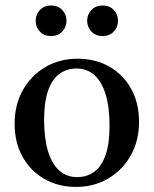

<svg xmlns="http://www.w3.org/2000/svg" viewBox="-20 -686 573 716"><path d="M267.5 -25.5Q304.5 -25.5 331.8 -45.8Q359 -66 373.8 -108.2Q388.5 -150.5 388.5 -216.5Q388.5 -286.5 374 -334Q359.5 -381.5 332 -406Q304.5 -430.5 265.5 -430.5Q228.5 -430.5 201.2 -410.2Q174 -390 159.2 -347.8Q144.5 -305.5 144.5 -239.5Q144.5 -170 159 -122.2Q173.5 -74.5 201.2 -50Q229 -25.5 267.5 -25.5ZM264 11Q196.5 11 144.8 -19Q93 -49 63.8 -102Q34.5 -155 34.5 -224.5Q34.5 -295 65.2 -349.8Q96 -404.5 149 -435.8Q202 -467 269 -467Q337 -467 388.8 -437Q440.5 -407 469.5 -354.2Q498.5 -301.5 498.5 -231.5Q498.5 -161 467.5 -106.2Q436.5 -51.5 383.5 -20.2Q330.5 11 264 11ZM170.5 -551.5Q144.5 -551.5 128.8 -568.2Q113 -585 113 -608.5Q113 -632 128.8 -648.8Q144.5 -665.5 170.5 -665.5Q196 -665.5 212 -648.8Q228 -632 228 -608.5Q228 -585 212 -568.2Q196 -551.5 170.5 -551.5ZM362.5 -551.5Q337 -551.5 321 -568.2Q305 -585 305 -608.5Q305 -632 321 -648.8Q337 -665.5 362.5 -665.5Q388.5 -665.5 404.2 -648.8Q420 -632 420 -608.5Q420 -585 404.2 -568.2Q388.5 -551.5 362.5 -551.5Z"/></svg>

Font: Newsreader 36pt Medium
Style: Regular
Weight: 500
Designer: Hugues Gentile
Foundry: Production Type
Version: Version 1.003